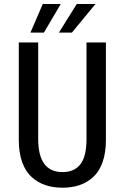

<svg xmlns="http://www.w3.org/2000/svg" viewBox="-20 -908 610 940"><path d="M129 -748.5 189.5 -888.5H277.5L195 -748.5ZM268.5 -748.5 356 -888.5H447.5L332 -748.5ZM72 -222.5V-700H167V-227.5Q167 -65.5 286 -65.5Q344 -65.5 373.8 -104Q403.5 -142.5 403.5 -227V-700H498.5V-222.5Q498.5 -160 482 -113.8Q465.5 -67.5 435.8 -40.8Q406 -14 368.8 -1.5Q331.5 11 286 11Q240.5 11 203 -1.5Q165.5 -14 135.5 -40.8Q105.5 -67.5 88.8 -113.8Q72 -160 72 -222.5Z"/></svg>

Font: League Mono Narrow
Style: Regular
Weight: 400
Width: 3
Designer: Tyler Finck
Foundry: The League of Moveable Type / Tyler Finck
Version: Version 2.210